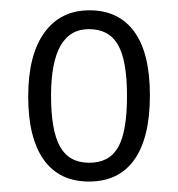

<svg xmlns="http://www.w3.org/2000/svg" viewBox="-20 -742 342 369"><path d="M34.2 -556.6Q34.2 -636.2 65.2 -679.2Q96.2 -722.2 152.1 -722.2Q208 -722.2 238 -681.2Q268.1 -640.1 268.1 -558.8Q268.1 -477.5 238.3 -435.3Q208.5 -393.1 151.1 -393.1Q93.8 -393.1 64 -435.1Q34.2 -477.1 34.2 -556.6ZM150.9 -686Q78.1 -686 78.1 -558.1Q78.1 -490.7 95.5 -460Q112.8 -429.2 151.6 -429.2Q190.4 -429.2 207.3 -459.5Q224.1 -489.7 224.1 -557.6Q224.1 -625.5 206.8 -655.8Q189.5 -686 150.9 -686Z"/></svg>

Font: Open Sans Hebrew Condensed Light
Style: Regular
Weight: 300
Width: 3
Foundry: Ascender Corporation, Yanek Iontef
Version: Version 2.001;PS 002.001;hotconv 1.0.70;makeotf.lib2.5.58329